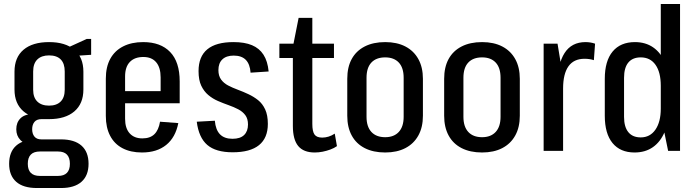

<svg xmlns="http://www.w3.org/2000/svg" viewBox="-20 -760 3513 967"><path d="M227 -160Q144 -160 98.5 -199Q53 -238 53 -309V-399Q53 -471 98.5 -509.5Q144 -548 227 -548Q309 -548 354.5 -509.5Q400 -471 400 -399V-309Q400 -238 354.5 -199Q309 -160 227 -160ZM166 187Q97 187 61.5 155.5Q26 124 26 65Q26 5 61.5 -26.5Q97 -58 166 -58H287Q355 -58 390.5 -26.5Q426 5 426 65Q426 124 390.5 155.5Q355 187 287 187ZM272 126Q332 126 332 65Q332 3 272 3H181Q120 3 120 65Q120 126 181 126ZM143 -33Q104 -33 83 -54.5Q62 -76 62 -109Q62 -143 83 -164Q104 -185 144 -185H227V-160H189Q165 -160 153.5 -146Q142 -132 142 -109Q142 -86 153.5 -72Q165 -58 188 -58H227V-33ZM227 -228Q265 -228 285.5 -248.5Q306 -269 306 -308V-400Q306 -440 286 -460.5Q266 -481 227 -481Q189 -481 168 -460.5Q147 -440 147 -400V-308Q147 -269 168 -248.5Q189 -228 227 -228ZM303 -512 417 -564H439V-484L303 -475Z M695 8Q638 8 597 -13.5Q556 -35 534.5 -76.5Q513 -118 513 -176V-364Q513 -423 535.5 -464Q558 -505 600.5 -526.5Q643 -548 701 -548Q789 -548 837 -498Q885 -448 885 -350V-240H593V-301H806L789 -267V-370Q789 -420 766.5 -446.5Q744 -473 702 -473Q658 -473 634 -448Q610 -423 610 -375V-162Q610 -114 633 -88.5Q656 -63 697 -63Q736 -63 757.5 -84Q779 -105 786 -147L878 -140Q864 -68 817 -30Q770 8 695 8Z M1152 7Q1067 7 1024 -30Q981 -67 971 -147L1062 -152Q1066 -106 1088 -83.5Q1110 -61 1151 -61Q1190 -61 1209.5 -80Q1229 -99 1229 -133Q1229 -162 1215.5 -180Q1202 -198 1180 -209.5Q1158 -221 1131 -230.5Q1104 -240 1077.5 -251.5Q1051 -263 1029 -281.5Q1007 -300 993.5 -328.5Q980 -357 980 -402Q980 -475 1024 -511.5Q1068 -548 1156 -548Q1212 -548 1249 -532.5Q1286 -517 1307 -484.5Q1328 -452 1333 -400L1242 -394Q1239 -437 1218 -458.5Q1197 -480 1157 -480Q1120 -480 1100 -461Q1080 -442 1080 -407Q1080 -378 1093.5 -359.5Q1107 -341 1129 -329.5Q1151 -318 1178 -308Q1205 -298 1231.5 -285.5Q1258 -273 1280 -255.5Q1302 -238 1315.5 -209Q1329 -180 1329 -136Q1329 -65 1284.5 -29Q1240 7 1152 7Z M1565 8Q1509 8 1482 -24.5Q1455 -57 1455 -126V-524L1484 -670H1553V-136Q1553 -98 1564 -82.5Q1575 -67 1603 -67Q1619 -67 1635 -72Q1651 -77 1666 -87L1677 -24Q1663 -14 1644 -7Q1625 0 1605 4Q1585 8 1565 8ZM1387 -540H1662V-468H1387Z M1920 8Q1860 8 1817 -14Q1774 -36 1751.5 -77.5Q1729 -119 1729 -177V-363Q1729 -422 1751.5 -463Q1774 -504 1817 -526Q1860 -548 1920 -548Q1979 -548 2021.5 -526Q2064 -504 2087 -462.5Q2110 -421 2110 -363V-177Q2110 -119 2087 -77.5Q2064 -36 2021.5 -14Q1979 8 1920 8ZM1920 -69Q1964 -69 1988.5 -95.5Q2013 -122 2013 -172V-368Q2013 -419 1988.5 -445Q1964 -471 1920 -471Q1875 -471 1850.5 -445Q1826 -419 1826 -368V-172Q1826 -122 1850.5 -95.5Q1875 -69 1920 -69Z M2408 8Q2348 8 2305 -14Q2262 -36 2239.5 -77.5Q2217 -119 2217 -177V-363Q2217 -422 2239.5 -463Q2262 -504 2305 -526Q2348 -548 2408 -548Q2467 -548 2509.5 -526Q2552 -504 2575 -462.5Q2598 -421 2598 -363V-177Q2598 -119 2575 -77.5Q2552 -36 2509.5 -14Q2467 8 2408 8ZM2408 -69Q2452 -69 2476.5 -95.5Q2501 -122 2501 -172V-368Q2501 -419 2476.5 -445Q2452 -471 2408 -471Q2363 -471 2338.5 -445Q2314 -419 2314 -368V-172Q2314 -122 2338.5 -95.5Q2363 -69 2408 -69Z M2718 -540H2788L2816 -370V0H2718ZM2788 -333Q2788 -438 2823.5 -493Q2859 -548 2929 -548Q2941 -548 2953.5 -546Q2966 -544 2977 -540L2971 -457Q2949 -464 2924 -464Q2870 -464 2843 -426Q2816 -388 2816 -314Z M3176 8Q3104 8 3065 -39.5Q3026 -87 3026 -177V-363Q3026 -453 3065.5 -500.5Q3105 -548 3178 -548Q3231 -548 3269.5 -521.5Q3308 -495 3328.5 -445.5Q3349 -396 3349 -325V-218Q3349 -148 3328 -97Q3307 -46 3268.5 -19Q3230 8 3176 8ZM3207 -68Q3254 -68 3281 -107Q3308 -146 3308 -213V-328Q3308 -396 3281.5 -433.5Q3255 -471 3207 -471Q3166 -471 3144.5 -445Q3123 -419 3123 -368V-171Q3123 -121 3144.5 -94.5Q3166 -68 3207 -68ZM3308 -181V-740H3405V0H3345Z"/></svg>

Font: Pathway Extreme Condensed Medium
Style: Regular
Weight: 500
Width: 3
Version: Version 1.001;gftools[0.9.26]